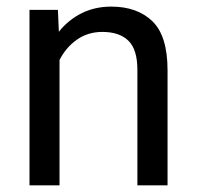

<svg xmlns="http://www.w3.org/2000/svg" viewBox="-20 -558 592 578"><path d="M288.1 -461.9Q244.6 -461.9 211.4 -438.5Q178.2 -415 159.2 -377.4V0H68.8V-528.3H154.3L157.2 -462.4Q185.5 -498 225.6 -518.1Q265.6 -538.1 314.9 -538.1Q393.1 -538.1 438.7 -494.1Q484.4 -450.2 484.4 -346.2V0H393.6V-347.2Q393.6 -409.2 366.5 -435.5Q339.4 -461.9 288.1 -461.9Z"/></svg>

Font: Vazirmatn RD UI
Style: Regular
Weight: 400
Designer: Saber Rastikerdar
Foundry: Saber Rastikerdar
Version: Version 33.003